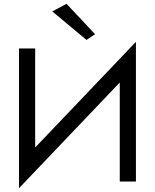

<svg xmlns="http://www.w3.org/2000/svg" viewBox="-20 -955 815 1010"><path d="M255 -895 330 -935 480 -775 435 -745ZM165 -700V-179L695 -735V0H610V-521L80 35V-700Z"/></svg>

Font: Jost*
Style: Regular
Weight: 400
Version: Version 3.7